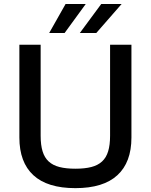

<svg xmlns="http://www.w3.org/2000/svg" viewBox="-20 -958 778 990"><path d="M189.6 -727.3V-257.8Q189.6 -210.2 199.6 -177.7Q209.5 -145.2 231 -125.4Q252.5 -105.5 286.6 -96.8Q320.7 -88.1 368.6 -88.1Q416.9 -88.1 450.8 -96.8Q484.7 -105.5 506.2 -125.4Q527.7 -145.2 537.6 -177.7Q547.6 -210.2 547.6 -257.8V-727.3H657.7V-248.9Q657.7 -121.1 585.2 -54.5Q512.8 12.1 368.6 12.1Q224.4 12.1 152.2 -54.5Q79.9 -121.1 79.9 -248.9V-727.3ZM502.1 -937.5H607.2L476.6 -788H391.7ZM233.7 -788 318.2 -937.5H422.2L313.2 -788Z"/></svg>

Font: Cannonade Med
Style: Regular
Weight: 500
Designer: Rasmus Andersson
Foundry: rsms
Version: Version 3.012;git-f93a4a705